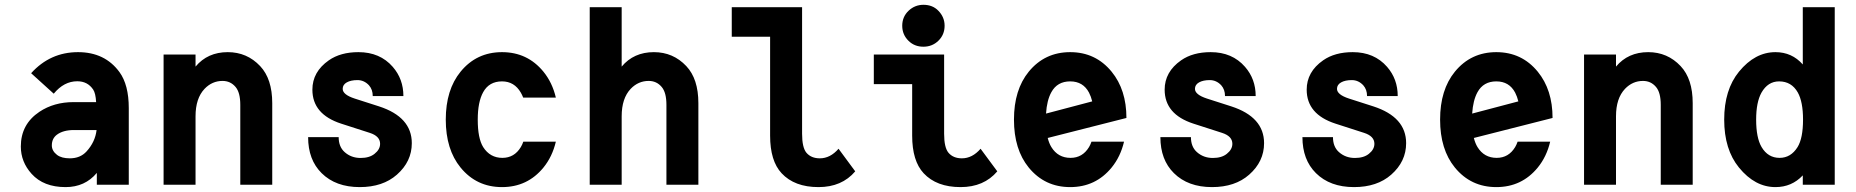

<svg xmlns="http://www.w3.org/2000/svg" viewBox="-20 -762 7657 792"><path d="M511.2 0H379.4V-48.8Q330.6 9.8 250.5 9.8Q159.7 9.8 110.4 -44.9Q65.9 -94.2 65.9 -157.7Q65.9 -249.5 142.6 -300.8Q202.6 -340.8 283.7 -340.8H376.5Q374.5 -377.4 364.3 -392.6Q341.3 -426.8 298.8 -426.8Q243.7 -426.8 201.7 -375.5L108.4 -460Q187 -546.9 301.8 -546.9Q412.6 -546.9 472.7 -464.8Q511.2 -412.1 511.2 -315.9ZM378.4 -225.6H285.2Q240.2 -225.6 214.4 -206.1Q193.8 -190.4 193.8 -162.1Q193.8 -139.6 215.3 -123Q233.9 -108.9 268.1 -108.9Q311 -108.9 336.9 -137.2Q372.6 -176.3 378.4 -225.6Z M654.8 0V-537.1H786.6V-487.3Q836.4 -546.9 919.4 -546.9Q999 -546.9 1053.2 -489.3Q1103 -436.5 1103 -336.4V0H971.2V-329.6Q971.2 -380.4 951.7 -403.3Q930.7 -428.2 897.9 -428.2Q855 -428.2 823.7 -395.5Q786.6 -356.4 786.6 -282.2V0Z M1251 -196.3H1377Q1377 -156.7 1401.4 -134.8Q1428.7 -110.4 1467.3 -110.4Q1503.9 -110.4 1524.9 -127.4Q1547.9 -145.5 1547.9 -168.9Q1547.9 -200.2 1505.4 -213.9L1387.2 -252Q1268.6 -290.5 1268.6 -392.1Q1268.6 -465.8 1336.4 -513.2Q1384.8 -546.9 1458.5 -546.9Q1547.4 -546.9 1600.1 -486.3Q1644 -436 1644 -365.7H1517.6Q1517.6 -392.6 1502 -410.2Q1481.9 -431.6 1454.6 -431.6Q1427.2 -431.6 1410.4 -422.1Q1393.6 -412.6 1393.6 -395.5Q1393.6 -371.6 1442.9 -355.5L1543.5 -323.2Q1678.7 -279.3 1678.7 -171.4Q1678.7 -95.7 1617.2 -41.5Q1559.1 9.8 1463.9 9.8Q1364.7 9.8 1306.6 -47.9Q1251 -103 1251 -196.3Z M2272.9 -177.7Q2258.3 -115.7 2221.7 -70.8Q2155.8 9.8 2050.8 9.8Q1945.8 9.8 1879.9 -70.8Q1818.8 -145.5 1818.8 -268.6Q1818.8 -391.6 1879.9 -466.3Q1945.8 -546.9 2050.8 -546.9Q2155.8 -546.9 2221.7 -466.3Q2258.3 -421.4 2272.9 -359.4H2138.2Q2133.8 -370.6 2128.4 -379.9Q2101.6 -426.3 2050.8 -426.3Q1997.6 -426.3 1973.1 -381.8Q1950.7 -341.3 1950.7 -268.6Q1950.7 -191.4 1973.1 -155.3Q2001.5 -110.8 2052.2 -110.8Q2101.6 -110.8 2128.4 -155.3Q2134.3 -165 2138.7 -177.7Z M2412.6 0V-732.4H2544.4V-487.3Q2594.2 -546.9 2677.2 -546.9Q2756.8 -546.9 2811 -489.3Q2860.8 -436.5 2860.8 -336.4V0H2729V-329.6Q2729 -380.4 2709.5 -403.3Q2688.5 -428.2 2655.8 -428.2Q2612.8 -428.2 2581.5 -395.5Q2544.4 -356.4 2544.4 -282.2V0Z M3507.8 -55.2Q3452.6 9.8 3356.4 9.8Q3257.3 9.8 3204.1 -47.4Q3156.7 -98.1 3156.7 -202.6V-610.4H2998.5V-732.4H3288.6V-210.4Q3288.6 -153.3 3306.6 -131.8Q3326.2 -108.9 3361.8 -108.9Q3404.8 -108.9 3439 -148.4Z M4093.8 -55.2Q4038.6 9.8 3942.4 9.8Q3843.3 9.8 3790 -47.4Q3742.7 -98.1 3742.7 -202.6V-415H3584.5V-537.1H3874.5V-210.4Q3874.5 -153.3 3892.6 -131.8Q3912.1 -108.9 3947.8 -108.9Q3990.7 -108.9 4024.9 -148.4ZM3789.1 -742.2Q3827.1 -742.2 3850.6 -717.8Q3876.5 -691.4 3876.5 -655.8Q3876.5 -619.1 3851.1 -594.2Q3825.7 -569.3 3789.1 -569.3Q3752.4 -569.3 3728 -593.3Q3701.7 -618.7 3701.7 -655.8Q3701.7 -692.9 3728 -717.8Q3753.9 -742.2 3789.1 -742.2Z M4616.7 -177.7Q4602.1 -115.7 4565.4 -70.8Q4499.5 9.8 4394.5 9.8Q4289.6 9.8 4223.6 -70.8Q4162.6 -145.5 4162.6 -268.6Q4162.6 -391.6 4223.6 -466.3Q4289.6 -546.9 4394.5 -546.9Q4499.5 -546.9 4565.4 -466.3Q4626.5 -391.6 4626.5 -275.4L4301.8 -192.9Q4307.6 -170.4 4316.9 -155.3Q4344.2 -110.8 4396 -110.8Q4445.3 -110.8 4472.2 -155.3Q4478 -165 4482.4 -177.7ZM4294.9 -293.5 4485.4 -343.8Q4480.5 -363.8 4472.2 -379.9Q4447.8 -426.3 4394.5 -426.3Q4341.3 -426.3 4316.9 -381.8Q4298.3 -348.1 4294.9 -293.5Z M4766.6 -196.3H4892.6Q4892.6 -156.7 4917 -134.8Q4944.3 -110.4 4982.9 -110.4Q5019.5 -110.4 5040.5 -127.4Q5063.5 -145.5 5063.5 -168.9Q5063.5 -200.2 5021 -213.9L4902.8 -252Q4784.2 -290.5 4784.2 -392.1Q4784.2 -465.8 4852.1 -513.2Q4900.4 -546.9 4974.1 -546.9Q5063 -546.9 5115.7 -486.3Q5159.7 -436 5159.7 -365.7H5033.2Q5033.2 -392.6 5017.6 -410.2Q4997.6 -431.6 4970.2 -431.6Q4942.9 -431.6 4926 -422.1Q4909.2 -412.6 4909.2 -395.5Q4909.2 -371.6 4958.5 -355.5L5059.1 -323.2Q5194.3 -279.3 5194.3 -171.4Q5194.3 -95.7 5132.8 -41.5Q5074.7 9.8 4979.5 9.8Q4880.4 9.8 4822.3 -47.9Q4766.6 -103 4766.6 -196.3Z M5352.5 -196.3H5478.5Q5478.5 -156.7 5502.9 -134.8Q5530.3 -110.4 5568.8 -110.4Q5605.5 -110.4 5626.5 -127.4Q5649.4 -145.5 5649.4 -168.9Q5649.4 -200.2 5606.9 -213.9L5488.8 -252Q5370.1 -290.5 5370.1 -392.1Q5370.1 -465.8 5438 -513.2Q5486.3 -546.9 5560.1 -546.9Q5648.9 -546.9 5701.7 -486.3Q5745.6 -436 5745.6 -365.7H5619.1Q5619.1 -392.6 5603.5 -410.2Q5583.5 -431.6 5556.2 -431.6Q5528.8 -431.6 5512 -422.1Q5495.1 -412.6 5495.1 -395.5Q5495.1 -371.6 5544.4 -355.5L5645 -323.2Q5780.3 -279.3 5780.3 -171.4Q5780.3 -95.7 5718.8 -41.5Q5660.6 9.8 5565.4 9.8Q5466.3 9.8 5408.2 -47.9Q5352.5 -103 5352.5 -196.3Z M6374.5 -177.7Q6359.9 -115.7 6323.2 -70.8Q6257.3 9.8 6152.3 9.8Q6047.4 9.8 5981.4 -70.8Q5920.4 -145.5 5920.4 -268.6Q5920.4 -391.6 5981.4 -466.3Q6047.4 -546.9 6152.3 -546.9Q6257.3 -546.9 6323.2 -466.3Q6384.3 -391.6 6384.3 -275.4L6059.6 -192.9Q6065.4 -170.4 6074.7 -155.3Q6102.1 -110.8 6153.8 -110.8Q6203.1 -110.8 6230 -155.3Q6235.8 -165 6240.2 -177.7ZM6052.7 -293.5 6243.2 -343.8Q6238.3 -363.8 6230 -379.9Q6205.6 -426.3 6152.3 -426.3Q6099.1 -426.3 6074.7 -381.8Q6056.2 -348.1 6052.7 -293.5Z M6514.2 0V-537.1H6646V-487.3Q6695.8 -546.9 6778.8 -546.9Q6858.4 -546.9 6912.6 -489.3Q6962.4 -436.5 6962.4 -336.4V0H6830.6V-329.6Q6830.6 -380.4 6811 -403.3Q6790 -428.2 6757.3 -428.2Q6714.4 -428.2 6683.1 -395.5Q6646 -356.4 6646 -282.2V0Z M7318.8 -426.3Q7272.5 -426.3 7246.1 -379.9Q7224.1 -340.3 7224.1 -268.6Q7224.1 -193.4 7246.6 -155.3Q7272.9 -110.8 7320.8 -110.8Q7367.2 -110.8 7395 -155.3Q7417.5 -191.9 7417.5 -268.6Q7417.5 -341.8 7396 -380.4Q7370.1 -426.3 7318.8 -426.3ZM7548.3 0H7416.5V-38.6Q7371.1 9.8 7303.7 9.8Q7219.2 9.8 7153.3 -70.8Q7092.3 -145.5 7092.3 -268.6Q7092.3 -391.6 7153.3 -466.3Q7219.2 -546.9 7303.7 -546.9Q7371.6 -546.9 7416.5 -496.1V-732.4H7548.3Z"/></svg>

Font: Consola Mono
Style: Bold
Weight: 700
Monospace: yes
Designer: Wojciech Kalinowski "wmk69" (wmk69@o2.pl)
Foundry: Wojciech Kalinowski "wmk69" (wmk69@o2.pl)
Version: Version 2.1.0